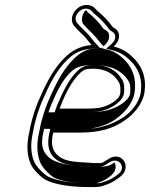

<svg xmlns="http://www.w3.org/2000/svg" viewBox="-20 -741 607 777"><path d="M328.1 -301.5 221.4 -301.5C240.5 -354.6 269.8 -414.5 306.4 -447.6C319.9 -459.8 329.8 -463 356.7 -463C410 -463 443.5 -439 460.8 -408.5C468.1 -396.1 468.1 -381.8 466.5 -361.7L466.3 -360.8C464.7 -353.7 459.8 -346.4 455.1 -341.4C435.8 -321.4 396.8 -302.5 358.7 -302.5H358.4C349.7 -301.8 339.7 -301.5 328.1 -301.5ZM333.4 -82.9C274.1 -85.6 237.4 -89.6 212 -113.6C190.8 -134.4 185.2 -160 195.2 -204.5H305.7C379.3 -204.5 438.2 -219.6 486.2 -255C518.7 -276.4 556.8 -318.4 564.6 -366.4C573.4 -424.5 556.5 -465.6 529.3 -497.1C507.8 -520.3 483.7 -542 440 -552.8C452.2 -563.6 462.3 -578.8 461.7 -596.8C461.2 -613.9 451.7 -622.8 437.1 -630.7L433.8 -634.5C420.8 -654 399 -675.8 380.4 -691.8C368.4 -698.9 361.4 -721 330.5 -721C317 -721 304 -716.2 292.7 -706.7C269.5 -687.2 264.6 -656.3 278.5 -638.2C292.8 -619.7 315 -601.8 330.1 -584.2C336 -577.2 342.6 -567.6 350.5 -559C302.9 -554.3 269.5 -535.8 240.3 -506C202.4 -468.6 174.2 -418.6 150.7 -366.1L134.1 -329C121.4 -297.4 111.6 -266.7 103.6 -232.4C101.4 -222.5 99.5 -212.8 97.9 -203C86.2 -152.4 90.3 -110 104.1 -77.8C113.1 -56.1 143.9 -24.6 165.1 -13C206.5 8 273.1 16 339.5 16H362.8C375.6 16 387.3 14.3 398.7 10.5L420.9 2.4C434.4 -3.3 448.8 -12.6 461.1 -21.6C520.3 -60.3 473.4 -136.2 417.1 -96.4C406 -89.3 395.1 -81 385.2 -81H361.9C355.9 -81 346.1 -82.3 333.4 -82.9ZM324.6 -286.5C336.1 -286.5 347.7 -286.9 355.4 -287.5C399.8 -287.9 441.2 -307.7 465.3 -332.7C472 -339.9 478.6 -349.2 481.3 -360.8L481.8 -362.8C483.4 -383.7 484 -401.9 474.7 -418C455.3 -452 419.7 -478 360.1 -478C332.5 -478 315 -473.4 297.4 -457.5C257.8 -421.7 233.3 -366.5 212.5 -317.8C210.5 -312.7 208.3 -307 207 -303.4L200.9 -286.5ZM118.6 -232.4C126.4 -265.7 136.1 -296.1 148.1 -326.1L164.6 -362.9C187.7 -414.5 214.9 -462.2 250.1 -496.9C276.7 -523.9 304.7 -539.7 348.5 -544L383.9 -547.5L362.9 -570.3C355.7 -578.2 349.3 -587.6 342.8 -595.2C326.7 -614 304.7 -631.8 291.6 -648.8C274.5 -671.1 299.7 -706 327 -706C350.3 -706 351.9 -691.1 369.5 -679C387.5 -663.5 408.7 -641.9 420.7 -624L425.7 -618.1C439.5 -610.7 445.9 -605 446.3 -593C446.7 -580.9 440.4 -571 431.2 -562.9L409.7 -544L433.2 -538.2C473.9 -528.1 496 -508.4 516.7 -485.9C542.1 -456.5 557.5 -418.9 549.4 -365.3C542.7 -324 508.7 -285.9 479.8 -266.8C450.6 -247.6 423.2 -235.3 384.1 -226.1C360.1 -220.2 339 -219.5 309.2 -219.5H183.6L180.2 -204.4C169.5 -157.2 175.7 -125.7 200 -101.8C229.3 -74.2 270.1 -70.6 329.3 -67.9C341.5 -67.3 350.6 -66 358.4 -66H381.7C399.7 -66 414.1 -78.5 423.3 -84.4C461.5 -108.8 496.3 -60.6 454.7 -33.4C454 -33 446.5 -27.5 444.7 -26.2C436 -20.1 426.3 -14.9 418.2 -11.4L396.6 -3.5C386.3 -0.2 377.7 1 366.3 1H342.9C277.7 1 212.7 -7.5 174.6 -26.5C155.3 -37.4 126 -68 118.6 -86C105.8 -115.8 101.8 -155.1 112.9 -203L113 -203.5C114.5 -213.2 116.4 -222.6 118.6 -232.4ZM324.6 -286.5 176 -286.5 181.7 -302.2C182.9 -305.6 185.1 -311.5 187 -316.1C207.7 -364.7 231.3 -417.8 269.5 -452.3C277.8 -459.8 287.6 -468 311.3 -473.4C328.5 -477.4 345.8 -478 360.1 -478C395.1 -478 417 -471.4 434.9 -466.3C465.8 -453.6 487.6 -434.9 500.1 -412.9C508.7 -398.1 508.2 -382.5 506.6 -362.1L506.3 -360.8C504.3 -352 498.8 -344 492.9 -337.5C472.8 -316.7 429.8 -288.9 359.3 -287.5C348.6 -286.9 336.8 -286.5 324.6 -286.5ZM398.8 -553.8C410.2 -563.7 422.2 -576.5 421.6 -595.3C421 -611.9 412.6 -616.5 400.4 -623.1L395.1 -629.3C383 -647.5 362.4 -668.4 344.2 -684C335.9 -689.7 332.3 -695.3 327.5 -700.1C310.9 -684.7 306.8 -657 317.2 -643.5C330.4 -626.4 352.4 -608.6 368.4 -589.9C374.9 -582.3 381.3 -572.8 388.6 -564.9ZM392.1 -547.9 357.5 -544.5C334.5 -542.2 306.7 -531.3 277.8 -501.9C241.6 -466.2 213.6 -417 190.3 -364.9L173.7 -327.9C161.3 -296.9 151.5 -266.3 143.6 -232.4C141.4 -222.4 139.6 -213.4 137.9 -203.2C126.4 -153.2 130.5 -112.3 143.8 -81.4C151.6 -62.4 182.5 -31.3 198.6 -22.3C230.7 -6.2 284.5 1 342.9 1H366.3C368.8 1 368.8 1.2 372.9 -0.1L392.9 -7.4C399.9 -10.5 407.2 -14.3 416.5 -20.8C417.6 -21.6 425.6 -27.5 425.6 -27.5C446.8 -42.9 453.9 -66.3 443 -84.2C440.2 -82.4 427.8 -66 381.7 -66H358.4C339.5 -66 334.1 -67.6 325.1 -68C262.6 -70.9 205.6 -77.7 174.4 -107.2C150 -131.1 145 -159.2 155.2 -204.5L158.6 -219.5H309.2C338.4 -219.5 348.1 -219.8 364.8 -224C398 -231.7 423.4 -240.7 450.8 -260.8C478.9 -281.6 516.8 -318.4 524.5 -366C533.1 -422.4 516.8 -461.3 491.1 -491.3C469.9 -514.1 446.5 -532.5 415.9 -540.1L390.4 -546.4Z"/></svg>

Font: HoneyBee
Style: BlurIt
Weight: 700
Foundry: Cannot Into Space Fonts
Version: Version 0.89